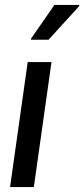

<svg xmlns="http://www.w3.org/2000/svg" viewBox="-20 -763 343 783"><path d="M21 0ZM21 0 93 -510H190L118 0ZM106 -601 107 -606 202 -743H303V-738L178 -601Z"/></svg>

Font: Assailand Medium
Style: Italic
Weight: 500
Italic angle: -8°
Designer: Hector Gatti with collaboration of the Omnibus-Type team
Foundry: Omnibus-Type
Version: Version 0.072;October 19, 2019;FontCreator 12.0.0.2547 64-bi